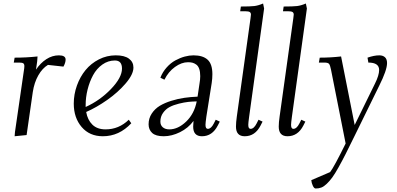

<svg xmlns="http://www.w3.org/2000/svg" viewBox="-20 -766 2249 1089"><path d="M58.1 -411.1 63 -439Q129.9 -439 192.9 -445.8L190.9 -418L184.1 -371.1Q209.5 -408.7 242.9 -430.4Q276.4 -452.1 314 -452.1Q352.1 -452.1 352.1 -428.2Q352.1 -410.2 339.8 -388.2L252 -397.9Q220.2 -378.9 197.3 -338.6Q174.3 -298.3 166 -244.1L130.9 0L63 6.8L64.9 -17.1L115.2 -363.8Q118.2 -380.9 118.2 -391.1Q118.2 -402.8 111.8 -407Q105.5 -411.1 87.9 -411.1Z M398.4 -178.2Q398.4 -231 416.3 -280.8Q434.1 -330.6 465.1 -368.4Q496.1 -406.2 541 -429.2Q585.9 -452.1 636.7 -452.1Q686 -452.1 711.4 -433.3Q736.8 -414.6 736.8 -382.8Q736.8 -344.2 692.9 -293Q648.9 -241.7 587.9 -199Q526.9 -156.2 468.8 -130.9Q476.6 -85.9 503.9 -59.1Q531.2 -32.2 578.6 -32.2Q654.3 -32.2 710.4 -86.9L724.6 -66.9Q655.8 6.8 563.5 6.8Q487.8 6.8 443.1 -45.7Q398.4 -98.1 398.4 -178.2ZM465.8 -159.2Q547.4 -196.3 609.6 -261.2Q671.9 -326.2 671.9 -377Q671.9 -422.9 631.8 -422.9Q592.8 -422.9 560.3 -399.7Q527.8 -376.5 507.8 -339.4Q487.8 -302.2 476.8 -258.3Q465.8 -214.4 465.8 -169.9Z M822.8 -61Q822.8 -94.7 840.6 -121.8Q858.4 -148.9 886.2 -165.8Q914.1 -182.6 951.9 -194.3Q989.7 -206.1 1026.1 -211.2Q1062.5 -216.3 1100.6 -217.8L1111.3 -290Q1115.7 -315.4 1115.7 -334Q1115.7 -358.9 1109.9 -375.5Q1104 -392.1 1093 -399.9Q1082 -407.7 1071.3 -410.4Q1060.5 -413.1 1046.4 -413.1Q1009.8 -413.1 972.4 -386.2Q935.1 -359.4 912.6 -314L889.6 -325.2Q902.3 -357.9 925.3 -383.5Q948.2 -409.2 974.9 -423.6Q1001.5 -438 1027.6 -445.1Q1053.7 -452.1 1077.6 -452.1Q1130.4 -452.1 1157.5 -427.5Q1184.6 -402.8 1184.6 -345.2Q1184.6 -320.3 1180.7 -294.9L1150.4 -104Q1145.5 -68.8 1145.5 -58.1Q1145.5 -35.2 1158.7 -35.2Q1177.2 -35.2 1192.4 -64.9L1203.6 -86.9L1226.6 -76.2L1215.3 -54.2Q1184.1 6.8 1125.5 6.8Q1075.7 6.8 1075.7 -47.9Q1075.7 -60.5 1077.6 -80.1Q1047.9 -39.6 1001 -16.4Q954.1 6.8 908.7 6.8Q863.3 6.8 843 -12Q822.8 -30.8 822.8 -61ZM889.6 -76.2Q889.6 -55.7 903.6 -43.9Q917.5 -32.2 940.4 -32.2Q989.7 -32.2 1035.9 -76.4Q1082 -120.6 1095.7 -190.9Q1070.3 -190.4 1047.6 -188Q1024.9 -185.5 994.4 -178Q963.9 -170.4 942.1 -158.9Q920.4 -147.5 905 -126Q889.6 -104.5 889.6 -76.2Z M1318.4 -47.9Q1318.4 -71.8 1323.2 -105L1400.9 -662.1Q1403.3 -681.6 1403.3 -683.1Q1403.3 -693.4 1396.5 -697.8Q1389.6 -702.1 1372.1 -702.1H1342.3L1346.2 -729Q1399.9 -729 1422.4 -731.7Q1444.8 -734.4 1472.2 -746.1L1478 -717.8L1393.1 -104Q1388.2 -68.8 1388.2 -58.1Q1388.2 -35.2 1400.9 -35.2Q1419.9 -35.2 1435.1 -64.9L1446.3 -86.9L1469.2 -76.2L1458 -54.2Q1426.8 6.8 1368.2 6.8Q1318.4 6.8 1318.4 -47.9Z M1561 -47.9Q1561 -71.8 1565.9 -105L1643.6 -662.1Q1646 -681.6 1646 -683.1Q1646 -693.4 1639.2 -697.8Q1632.3 -702.1 1614.7 -702.1H1585L1588.9 -729Q1642.6 -729 1665 -731.7Q1687.5 -734.4 1714.8 -746.1L1720.7 -717.8L1635.7 -104Q1630.9 -68.8 1630.9 -58.1Q1630.9 -35.2 1643.6 -35.2Q1662.6 -35.2 1677.7 -64.9L1689 -86.9L1711.9 -76.2L1700.7 -54.2Q1669.4 6.8 1610.8 6.8Q1561 6.8 1561 -47.9Z M1745.6 255.9 1852.5 210Q1875 180.7 1940.4 47.9L1857.4 -371.1Q1852.5 -396 1846.4 -403.6Q1840.3 -411.1 1819.3 -411.1H1788.6L1793.5 -439Q1854.5 -439 1914.6 -445.8L1991.7 -57.1L2106.4 -291Q2130.4 -338.9 2130.4 -369.1Q2130.4 -411.1 2069.3 -411.1L2064.5 -439Q2102.1 -452.1 2131.3 -452.1Q2151.9 -452.1 2163.6 -441.2Q2175.3 -430.2 2175.3 -408.2Q2175.3 -368.2 2130.4 -278.8L1991.7 3.9Q1960.4 67.9 1940.7 106.9Q1920.9 146 1899.9 183.6Q1878.9 221.2 1864.5 240.7Q1850.1 260.3 1833.7 276.1Q1817.4 292 1802.7 297.6Q1788.1 303.2 1770.5 303.2Q1761.7 303.2 1754.4 287.8Q1747.1 272.5 1745.6 255.9Z"/></svg>

Font: Dihjauti
Style: Italic
Weight: 400
Italic angle: -9°
Designer: T. Christopher White
Version: Version 3.0.0